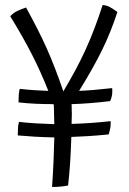

<svg xmlns="http://www.w3.org/2000/svg" viewBox="-20 -700 517 767"><path d="M252 41Q238 44 221 45.5Q204 47 188 47Q192 -12 194 -60Q196 -108 197 -151Q154 -152 119 -154Q84 -156 51 -159Q51 -177 52 -190.5Q53 -204 56 -213Q93 -209 127.5 -207Q162 -205 197 -204Q197 -211 196.5 -218.5Q196 -226 196 -242Q196 -257 195.5 -264.5Q195 -272 195 -279Q195 -280 194.5 -281.5Q194 -283 193 -284Q158 -284 123.5 -285.5Q89 -287 54 -291Q54 -309 55 -322.5Q56 -336 59 -345Q95 -341 122 -339.5Q149 -338 173 -337Q143 -413 107.5 -482.5Q72 -552 21 -635Q27 -642 34.5 -647.5Q42 -653 51 -657Q57 -660 65 -663Q73 -666 84 -670Q135 -578 167.5 -505Q200 -432 233 -335Q287 -425 322.5 -503Q358 -581 390 -680Q404 -679 416.5 -673Q429 -667 449 -652Q423 -572 388 -500.5Q353 -429 296 -337Q322 -338 352.5 -340.5Q383 -343 428 -348Q429 -343 428.5 -334Q428 -325 428 -323Q427 -316 425 -309.5Q423 -303 420 -296Q377 -291 339.5 -288Q302 -285 266 -284Q267 -265 267 -245Q267 -225 266 -205Q300 -206 338 -208.5Q376 -211 422 -216Q422 -206 422 -201Q422 -196 421 -191Q420 -186 418.5 -179Q417 -172 414 -163Q363 -158 328.5 -156Q294 -154 265 -153Q263 -93 260 -47.5Q257 -2 252 41Z"/></svg>

Font: Atma
Style: Regular
Weight: 400
Designer: Gregori Vincens, Jeremie Hornus, Riccardo Olocco, Yoann Minet.
Foundry: black foundry
Version: Version 1.102;PS 1.100;hotconv 1.0.86;makeotf.lib2.5.63406